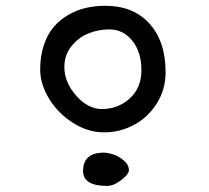

<svg xmlns="http://www.w3.org/2000/svg" viewBox="-20 -669 709 651"><path d="M333 -220.2Q277.3 -220.2 226.3 -253.2Q175.3 -286.1 145.8 -335.4Q116.2 -384.8 116.2 -433.1Q116.2 -479 128.7 -516.1Q141.1 -553.2 162.1 -577.6Q183.1 -602.1 211.9 -618.7Q240.7 -635.3 271.7 -642.3Q302.7 -649.4 336.9 -649.4Q432.1 -649.4 486.8 -588.9Q541.5 -528.3 541.5 -424.3Q541.5 -365.7 511.7 -318.4Q481.9 -271 434.3 -245.6Q386.7 -220.2 333 -220.2ZM325.7 -299.3Q380.4 -299.3 419.9 -335.2Q459.5 -371.1 459.5 -431.2Q459.5 -492.2 428.7 -530.8Q397.9 -569.3 350.6 -569.3Q313 -569.3 279.1 -555.4Q245.1 -541.5 221.7 -511.7Q198.2 -481.9 198.2 -441.9Q198.2 -390.1 238.3 -344.7Q278.3 -299.3 325.7 -299.3ZM261.7 -88.9Q261.7 -151.4 331.5 -151.4Q344.7 -151.4 363.5 -145.5Q382.3 -139.6 399.7 -125Q417 -110.4 417 -91.3Q417 -78.6 391.4 -58.6Q365.7 -38.6 343.3 -38.6Q261.7 -38.6 261.7 -88.9Z"/></svg>

Font: Short Stack
Style: Regular
Weight: 400
Designer: James Grieshaber
Foundry: James Grieshaber
Version: Version 1.002